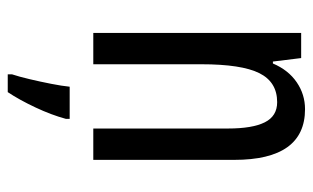

<svg xmlns="http://www.w3.org/2000/svg" viewBox="-176 -411 808 496"><g transform="rotate(90 228.0 -163.0)"><path d="M262 -547Q393 -547 393 -364V0H312V-348Q312 -411 296 -443Q280 -475 244 -475Q192 -475 169 -429Q146 -383 146 -279V0H65V-537H130L139 -464H144Q161 -504 192.5 -525.5Q224 -547 262 -547ZM287 71Q277 108 257.5 149.5Q238 191 218 221H172V210Q178 192 184.5 164.5Q191 137 196.5 109Q202 81 204 61H287Z"/></g></svg>

Font: Noto Sans Myanmar ExtraCondensed
Style: Regular
Weight: 400
Width: 2
Designer: Monotype Design Team
Foundry: Monotype Imaging Inc.
Version: Version 2.107; ttfautohint (v1.8.4.7-5d5b)